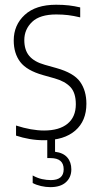

<svg xmlns="http://www.w3.org/2000/svg" viewBox="-20 -568 406 790"><path d="M161.5 9Q131 9 102 4Q73 -1 46 -10V-51.5Q109.5 -31 161.5 -31Q224 -31 258 -59Q292 -87 292 -139Q292 -186 269.8 -209.8Q247.5 -233.5 205 -245.5L157 -259Q90 -278 63.2 -313.2Q36.5 -348.5 36.5 -401.5Q36.5 -465 81.8 -506.8Q127 -548.5 211 -548.5Q239.5 -548.5 263.2 -545.8Q287 -543 310 -537.5V-496.5Q283 -503 260.2 -505.8Q237.5 -508.5 211.5 -508.5Q144 -508.5 112 -477.8Q80 -447 80 -403Q80 -362 100.5 -337.8Q121 -313.5 164 -301.5L212 -288Q283.5 -268 309.5 -231.5Q335.5 -195 335.5 -141Q335.5 -70.5 289.8 -30.8Q244 9 161.5 9ZM187 202Q168.5 202 148.8 197.5Q129 193 114.5 185V154Q134.5 165 153.2 169Q172 173 189 173Q242 173 242 128.5Q242 82.5 188 82.5H174.5V-10H206.5V56.5Q240 60.5 256.8 79.8Q273.5 99 273.5 129Q273.5 161.5 251.2 181.8Q229 202 187 202Z"/></svg>

Font: Encode Sans Condensed Condensed ExtraLight
Style: Regular
Weight: 200
Width: 3
Designer: Multiple Designers
Foundry: Impallari Type
Version: Version 3.000; ttfautohint (v1.8.3) -l 8 -r 50 -G 200 -x 14 